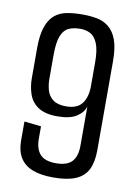

<svg xmlns="http://www.w3.org/2000/svg" viewBox="-75 -673 516 728"><g transform="rotate(10 183.0 -309.0)"><path d="M181 5Q133 5 101 -7.5Q69 -20 53 -46Q37 -72 37 -111V-185L102 -178V-131Q102 -91 120.5 -70.5Q139 -50 181 -50Q225 -50 243.5 -70.5Q262 -91 262 -131V-283Q256 -260 230.5 -243Q205 -226 156 -226Q109 -226 82.5 -243.5Q56 -261 46 -290Q36 -319 36 -352V-468Q36 -519 47 -550Q58 -581 77.5 -597Q97 -613 124 -618Q151 -623 184 -623Q214 -623 240 -618Q266 -613 286 -596.5Q306 -580 317 -549.5Q328 -519 328 -468V-126Q328 -81 314 -52Q300 -23 267.5 -9Q235 5 181 5ZM182 -269Q225 -269 243.5 -294Q262 -319 262 -361V-452Q262 -500 251.5 -525Q241 -550 224 -559Q207 -568 185 -568Q158 -568 139.5 -559Q121 -550 111.5 -525Q102 -500 102 -452V-361Q102 -338 108 -317Q114 -296 131.5 -282.5Q149 -269 182 -269Z"/></g></svg>

Font: Smooch Sans Thin Medium
Style: Regular
Weight: 500
Version: Version 1.010